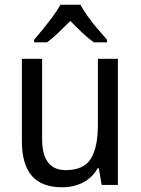

<svg xmlns="http://www.w3.org/2000/svg" viewBox="-20 -786 599 816"><path d="M481 -536V0H412L400 -71H395Q372 -30 332 -10Q292 10 245 10Q157 10 115 -39Q73 -88 73 -186V-536H159V-195Q159 -63 259 -63Q336 -63 366 -111.5Q396 -160 396 -255V-536ZM322 -766Q333 -744 353 -716.5Q373 -689 395 -663Q417 -637 435 -617V-606H379Q355 -623 329.5 -647Q304 -671 279 -697Q253 -671 228 -647Q203 -623 180 -606H125V-617Q143 -638 164.5 -664.5Q186 -691 205.5 -717.5Q225 -744 237 -766Z"/></svg>

Font: Noto Sans SemiCondensed
Style: Regular
Weight: 400
Width: 4
Designer: Monotype Design Team
Foundry: Monotype Imaging Inc.
Version: Version 2.013; ttfautohint (v1.8.4.7-5d5b)